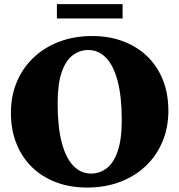

<svg xmlns="http://www.w3.org/2000/svg" viewBox="-20 -870 846 906"><path d="M415.5 -700Q495.5 -700 561.5 -675Q627.5 -650 675.2 -603.8Q723 -557.5 748.8 -492.5Q774.5 -427.5 774.5 -347.5Q774.5 -267 746.2 -200.5Q718 -134 666.8 -85.8Q615.5 -37.5 545.2 -11.2Q475 15 391 15Q310.5 15 244.5 -10Q178.5 -35 131 -81.2Q83.5 -127.5 57.5 -192.5Q31.5 -257.5 31.5 -337.5Q31.5 -418 59.8 -484.5Q88 -551 139.5 -599.2Q191 -647.5 261 -673.8Q331 -700 415.5 -700ZM409.5 -51Q450 -51 482.8 -75.5Q515.5 -100 535 -155.5Q554.5 -211 554.5 -303.5Q554.5 -414 535.2 -487.2Q516 -560.5 480.5 -597.2Q445 -634 396.5 -634Q356.5 -634 323.5 -609.5Q290.5 -585 271.2 -529.8Q252 -474.5 252 -381.5Q252 -271.5 271.2 -198Q290.5 -124.5 326 -87.8Q361.5 -51 409.5 -51ZM248.5 -783V-850.5H558.5V-783Z"/></svg>

Font: Newsreader 36pt ExtraBold
Style: Regular
Weight: 800
Designer: Hugues Gentile
Foundry: Production Type
Version: Version 1.003